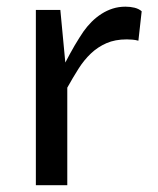

<svg xmlns="http://www.w3.org/2000/svg" viewBox="-20 -547 468 567"><path d="M85.9 -517.6H158.2L172.9 -362.3Q179.2 -374.5 186.3 -387.5Q193.4 -400.4 200.4 -412.6Q207.5 -424.8 214.4 -435.5Q221.2 -446.3 226.6 -454.1Q237.3 -469.2 250.7 -482.7Q264.2 -496.1 279.8 -506.1Q295.4 -516.1 313 -521.7Q330.6 -527.3 350.6 -527.3Q364.7 -527.3 377.4 -524.2Q390.1 -521 398.4 -513.7L388.7 -426.8Q379.9 -429.2 371.3 -429.9Q362.8 -430.7 354.5 -430.7Q319.8 -430.7 294.2 -419.4Q268.6 -408.2 248.3 -388.9Q228 -369.6 211.7 -343.8Q195.3 -317.9 178.7 -288.1V0H85.9Z"/></svg>

Font: Proza Libre
Style: Regular
Weight: 400
Designer: Jasper de Waard
Foundry: Jasper de Waard
Version: Version 1.001; ttfautohint (v1.4.1.8-43bc)